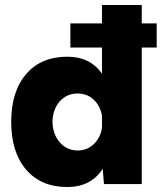

<svg xmlns="http://www.w3.org/2000/svg" viewBox="-20 -740 650 772"><path d="M263 -646H390V-720H550V-646H610V-549H550V0H398L393 -61Q345 12 251 12Q145 12 85 -58Q25 -128 25 -250Q25 -372 85 -442Q145 -512 251 -512Q342 -512 390 -444V-549H263ZM293 -135Q330 -135 356.5 -160Q383 -185 390 -225V-275Q383 -315 356.5 -339.5Q330 -364 292 -364Q248 -364 220 -332Q192 -300 191 -250Q192 -200 220.5 -167.5Q249 -135 293 -135Z"/></svg>

Font: Oak Sans ExtraBold
Style: Regular
Weight: 800
Designer: Erik Kennedy, Walven
Foundry: Erik Kennedy, Walven
Version: Version 1.000